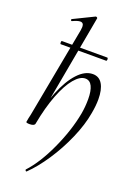

<svg xmlns="http://www.w3.org/2000/svg" viewBox="-184 -792 789 1137"><g transform="rotate(20 210.0 -223.5)"><path d="M139 278Q136 278 133.5 274.5Q131 271 132 268Q197 198 252.5 77Q308 -44 329 -157Q337 -202 337 -249Q337 -301 323 -330Q309 -359 280 -359Q247 -359 211.5 -317Q176 -275 145 -195Q114 -115 94 -7L82 -8Q102 -124 137.5 -212.5Q173 -301 218.5 -350Q264 -399 313 -399Q353 -399 373.5 -364.5Q394 -330 394 -269Q394 -228 385 -180Q372 -103 334 -15.5Q296 72 244.5 149.5Q193 227 141 277ZM39 2 43 -21Q49 -45 54 -74L156 -619Q158 -635 158 -640Q158 -666 136 -666Q120 -666 88 -651H86Q82 -651 81 -655.5Q80 -660 83 -662L212 -725H214Q218 -725 221 -722Q224 -719 223 -717L94 -7Q93 0 84.5 4Q76 8 62 8Q39 8 39 2ZM69 -510Q69 -520 73 -520H359Q361 -520 362.5 -517Q364 -514 364 -510Q364 -506 362.5 -503Q361 -500 359 -500H73Q69 -500 69 -510Z"/></g></svg>

Font: Cormorant Infant
Style: Italic
Weight: 400
Italic angle: -10°
Designer: Christian Thalmann (Catharsis Fonts)
Foundry: Catharsis Fonts
Version: Version 4.000